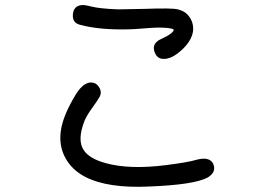

<svg xmlns="http://www.w3.org/2000/svg" viewBox="-20 -713 1040 742"><path d="M289.1 -617.2Q258.8 -625 261.7 -657.7Q264.6 -690.4 295.9 -693.4Q308.6 -694.3 334 -687.5Q365.2 -679.7 435.5 -676.8Q435.5 -676.8 538.1 -678.7Q644.5 -682.6 667 -676.8Q691.4 -670.9 704.1 -657.2Q725.6 -634.8 726.6 -603.5Q726.6 -575.2 708 -548.8Q692.4 -526.4 666 -506.3Q639.6 -486.3 616.2 -485.4Q587.9 -483.4 577.6 -511.2Q567.4 -539.1 590.8 -555.7Q594.7 -558.6 611.3 -566.4Q627.9 -574.2 638.7 -582Q657.2 -596.7 648.4 -600.6Q633.8 -606.4 591.8 -606.4Q573.2 -606.4 533.2 -603Q493.2 -599.6 476.6 -599.6Q365.2 -596.7 289.1 -617.2ZM804.7 -78.1Q816.4 -47.9 783.2 -27.3Q731.4 1 557.6 7.8Q397.5 15.6 309.6 -29.3Q256.8 -56.6 231.4 -105Q206.1 -153.3 215.8 -211.9Q224.6 -267.6 271.5 -345.7Q296.9 -387.7 324.2 -393.6Q348.6 -397.5 362.3 -377Q376 -356.4 363.3 -335.9Q357.4 -325.2 335.9 -295.4Q314.5 -265.6 306.6 -246.1Q277.3 -170.9 303.7 -132.8Q324.2 -100.6 386.7 -83Q480.5 -56.6 624 -75.2Q707 -85.9 736.3 -94.7Q791 -110.4 804.7 -78.1Z"/></svg>

Font: irohamaru Regular
Style: Regular
Weight: 400
Designer: [Source Han Sans]
Ryoko NISHIZUKA  (kana & ideographs); Paul D. Hunt (Latin, Greek & Cyrillic); Wenlong ZHANG  (bopomofo
Version: Version 1.00